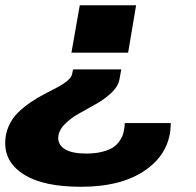

<svg xmlns="http://www.w3.org/2000/svg" viewBox="-20 -548 755 739"><path d="M254.9 -345.2 287.1 -527.8H503.9L473.1 -345.2ZM292 170.9Q148.9 170.9 74.5 125.2Q0 79.6 0 2.9Q0 -32.7 13.7 -63Q27.3 -93.3 49.3 -114.7Q71.3 -136.2 97.9 -154.3Q124.5 -172.4 151.6 -186.3Q178.7 -200.2 201.7 -212.4Q224.6 -224.6 240 -237.8Q255.4 -251 257.8 -264.2L261.2 -280.8H446.8L439.9 -243.2Q435.1 -215.8 409.2 -191.2Q383.3 -166.5 349.6 -147.7Q315.9 -128.9 283 -110.4Q250 -91.8 227.3 -67.9Q204.6 -43.9 204.1 -17.1Q204.1 10.7 231 26.9Q257.8 43 312 43Q347.2 43 373.8 36.1Q400.4 29.3 415.3 19.3Q430.2 9.3 440.2 -5.4Q450.2 -20 453.6 -32Q457 -43.9 459 -58.1Q460 -63 460 -74.2H637.2Q637.2 36.1 544.4 103.5Q451.7 170.9 292 170.9Z"/></svg>

Font: Archivo Expanded ExtraBold
Style: Italic
Weight: 800
Width: 7
Italic angle: -10°
Designer: Hector Gatti
Foundry: Omnibus-Type
Version: Version 2.001